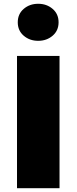

<svg xmlns="http://www.w3.org/2000/svg" viewBox="-20 -996 405 1016"><path d="M70 -700V0H295V-700ZM74 -878Q74 -834 105.5 -807Q137 -780 182 -780Q227 -780 258.5 -807Q290 -834 290 -878Q290 -922 258.5 -949Q227 -976 182 -976Q137 -976 105.5 -949Q74 -922 74 -878Z"/></svg>

Font: Jost Black
Style: Regular
Weight: 900
Version: Version 3.710